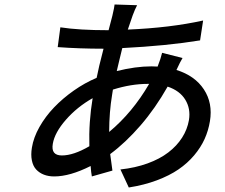

<svg xmlns="http://www.w3.org/2000/svg" viewBox="-20 -782 996 851"><path d="M480.5 -384.9 476.9 -361.9Q464.1 -285.9 463.8 -197.1Q567.5 -283.4 641 -410.2H634.9Q561.1 -410.2 480.5 -384.9ZM254.3 -93Q306.1 -93 376.1 -133.9Q372.9 -240.8 390.6 -346.9Q321.7 -307.9 272 -251.1Q222.3 -194.2 214.1 -144.9Q209.5 -118.6 219.6 -105.8Q229.8 -93 254.3 -93ZM698.5 -547.9 789.1 -524.9Q779.1 -508.9 762.1 -471.9Q843.8 -446.4 883.7 -385.7Q923.7 -324.9 910.5 -245Q903.8 -203.5 886.9 -166Q870 -128.6 840.6 -93.6Q811.1 -58.6 771 -31.1Q730.8 -3.6 674.7 17.4Q618.6 38.4 550.8 49L513.8 -30.9Q579.5 -38 633.9 -57.7Q688.2 -77.4 726 -106.4Q763.8 -135.3 787.1 -171.9Q810.4 -208.5 817.5 -250Q825.6 -300.1 801.3 -340Q777 -380 723 -398.1Q668.7 -302.2 602.8 -226Q536.9 -149.9 468.4 -99.1Q471.2 -76.7 478.3 -25.9L387.1 0Q383.9 -16.3 381.7 -46.2Q290.1 0 220.2 0Q195 0 174.7 -7.8Q154.5 -15.6 140.4 -30.7Q126.4 -45.8 121.3 -70.8Q116.1 -95.9 121.4 -127.8Q128.6 -172.6 154.8 -219.1Q181.1 -265.6 219.6 -305.9Q258.2 -346.2 307 -380.5Q355.8 -414.8 408.4 -437.1Q416.5 -480.5 438.9 -566.1Q331.7 -566.1 235.8 -573.2L247.5 -660.9Q329.2 -648.1 461.3 -648.1L478 -712Q487.2 -751.4 487.9 -762.1L587.7 -758.9Q577.8 -740.1 568.2 -714.1Q565.7 -707.4 546.5 -650.9Q734 -658.7 880.3 -691.1L866.8 -603Q718.8 -578.8 522 -568.9Q517.4 -550.8 509.2 -516.3Q501.1 -481.9 497.5 -467Q580.6 -487.9 651.6 -487.9Q669.7 -487.9 678.6 -486.9Q692.8 -523.1 698.5 -547.9Z"/></svg>

Font: Karasuma Gothic
Style: Medium Italic
Weight: 500
Italic angle: 9.39998°
Designer: Rasmus Andersson / Ryoko Nishizuka
Foundry: Genbu
Version: Version 1.00